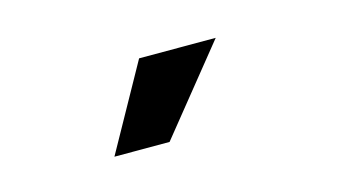

<svg xmlns="http://www.w3.org/2000/svg" viewBox="-35 -812 548 312"><g transform="rotate(-15 239.0 -656.0)"><path d="M128.4 -583.5 208.5 -727.5H337.4L221.2 -583.5Z"/></g></svg>

Font: Inter Display Semi Bold
Style: Regular
Weight: 600
Designer: Rasmus Andersson
Foundry: rsms
Version: Version 4.000;git-37864ae